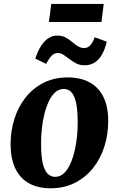

<svg xmlns="http://www.w3.org/2000/svg" viewBox="-20 -974 622 1007"><path d="M335 -568Q402.5 -568 449.8 -542.2Q497 -516.5 522 -466.2Q547 -416 547.5 -343.5Q548 -271 527.8 -206.5Q507.5 -142 468.2 -92.8Q429 -43.5 372.8 -15Q316.5 13.5 245 13.5Q179 13.5 132.2 -12.5Q85.5 -38.5 61 -89Q36.5 -139.5 35.5 -212Q35 -285 55.2 -349.5Q75.5 -414 114.5 -463Q153.5 -512 209.2 -540Q265 -568 335 -568ZM315 -507.5Q288.5 -507.5 268.8 -489.2Q249 -471 235 -440.5Q221 -410 212 -372.2Q203 -334.5 199 -294.5Q195 -254.5 195.5 -218Q195.5 -152 205 -114.5Q214.5 -77 231 -61.8Q247.5 -46.5 269 -46.5Q295 -46.5 314.5 -64.5Q334 -82.5 348.2 -113.2Q362.5 -144 371.2 -182Q380 -220 384 -260Q388 -300 387.5 -337Q387 -403.5 377.8 -440.5Q368.5 -477.5 352.2 -492.5Q336 -507.5 315 -507.5ZM165 -666.5Q178.5 -707.5 196 -734.2Q213.5 -761 234.8 -774.2Q256 -787.5 279.5 -787.5Q305 -787.5 323.5 -777.8Q342 -768 357.2 -754.8Q372.5 -741.5 388 -731.8Q403.5 -722 422.5 -722Q437.5 -722 451 -734.2Q464.5 -746.5 477 -778.5L540 -755.5Q529.5 -711.5 512.5 -684Q495.5 -656.5 473 -644Q450.5 -631.5 424 -631.5Q399.5 -631.5 380.2 -641.2Q361 -651 344.8 -663.8Q328.5 -676.5 313.8 -686.2Q299 -696 283 -696Q265 -696 251 -681.8Q237 -667.5 222 -639ZM249 -953.5H524L512 -858.5H236.5Z"/></svg>

Font: Merriweather 20pt ExtraBold
Style: Italic
Weight: 800
Italic angle: -7.8°
Version: Version 2.101